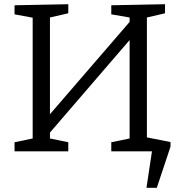

<svg xmlns="http://www.w3.org/2000/svg" viewBox="-20 -718 858 911"><path d="M49 0V-43L135 -61V-634L49 -650V-693L304 -698V-655L217 -635V-176L595 -614V-635L508 -650V-693L763 -698V-655L677 -635V-61L763 -43V0H508V-43L595 -61V-528L217 -89V-61L304 -43V0ZM637 -74 789 -44V-22L724 173H675L701 0H637Z"/></svg>

Font: Bitter
Style: Regular
Weight: 400
Designer: Sol Matas, and Bitter project Authors
Foundry: Sol Matas
Version: Version 2.001